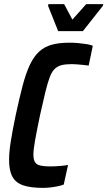

<svg xmlns="http://www.w3.org/2000/svg" viewBox="-20 -903 521 931"><path d="M188 8Q128 8 92 -4.5Q56 -17 40 -46.5Q24 -76 24 -128Q24 -166 32.5 -219Q41 -272 56 -344Q74 -428 90 -488.5Q106 -549 125 -589Q144 -629 169.5 -652.5Q195 -676 230.5 -686Q266 -696 317 -696Q339 -696 360.5 -694Q382 -692 400.5 -689Q419 -686 430 -681L410 -585Q395 -587 380.5 -588.5Q366 -590 352.5 -591Q339 -592 328 -592Q299 -592 280 -587.5Q261 -583 246.5 -570Q232 -557 221.5 -529.5Q211 -502 200 -457Q189 -412 174 -344Q159 -272 150.5 -225Q142 -178 142 -154Q142 -129 150 -116.5Q158 -104 176.5 -100Q195 -96 223 -96Q244 -96 268.5 -98Q293 -100 310 -103L289 -8Q276 -3 258.5 0.5Q241 4 223 6Q205 8 188 8ZM262 -752 213 -875 215 -883H291L331 -808L398 -883H481L479 -875L382 -752Z"/></svg>

Font: Saira Condensed SemiBold
Style: Italic
Weight: 600
Width: 3
Italic angle: -12°
Designer: Hector Gatti with collaboration of the Omnibus-Type team
Foundry: Omnibus-Type
Version: Version 1.101